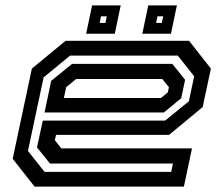

<svg xmlns="http://www.w3.org/2000/svg" viewBox="-20 -691 828 711"><path d="M680 -540 761 -437 730.5 -294.5 606 -191.5H187.5L183 -172L207 -141.5H691L661 0H108L27 -103L98 -437L223 -540ZM638.5 -485H239.5L141.5 -404.5L83.5 -132L145 -54.5H614L620.5 -85.5H165L117 -145L138.5 -244.5H591.5L679.5 -316L699 -408.5ZM618 -454.5 665.5 -395.5 651 -327.5 587 -274.5H145L169.5 -391.5L247 -454.5ZM581 -398.5H262L225 -368L216.5 -328H576L601.5 -349L605.5 -368ZM507 -566 529 -671H635L613 -566ZM299 -566 321 -671H427L405 -566ZM349 -606H370.5L375.5 -630.5H354ZM558 -606H579L584.5 -630.5H563Z"/></svg>

Font: Tourney Expanded SemiBold
Style: Italic
Weight: 600
Width: 7
Italic angle: -12°
Designer: Tyler Finck
Foundry: Etcetera Type Co
Version: Version 1.010; ttfautohint (v1.8.3)